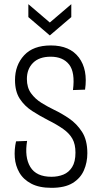

<svg xmlns="http://www.w3.org/2000/svg" viewBox="-20 -890 487 921"><path d="M227 11Q168 11 130 -9Q92 -29 73 -62Q54 -95 51 -134Q48 -173 57 -212L110 -214Q97 -136 125.5 -89Q154 -42 227 -42Q258 -42 284 -52.5Q310 -63 326 -88.5Q342 -114 342 -158Q342 -198 327.5 -224Q313 -250 283.5 -271Q254 -292 210 -314Q171 -334 134.5 -357.5Q98 -381 75 -416Q52 -451 52 -506Q52 -577 95.5 -624.5Q139 -672 224 -672Q315 -672 358.5 -614Q402 -556 388 -460L330 -458Q341 -543 311.5 -580.5Q282 -618 223 -618Q168 -618 138.5 -588.5Q109 -559 109 -511Q109 -470 129 -442.5Q149 -415 179 -396.5Q209 -378 240 -363Q274 -347 311 -322Q348 -297 373.5 -257.5Q399 -218 399 -155Q399 -111 382.5 -73Q366 -35 328.5 -12Q291 11 227 11ZM116 -870 219 -782 322 -870V-808L219 -720L116 -808Z"/></svg>

Font: Bricolage Grotesque 10pt Condensed ExtraLight
Style: Regular
Weight: 200
Width: 3
Designer: Mathieu Triay
Foundry: Atelier Triay
Version: Version 1.000; ttfautohint (v1.8.4.7-5d5b);gftools[0.9.32]